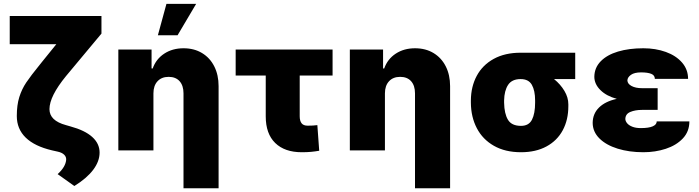

<svg xmlns="http://www.w3.org/2000/svg" viewBox="-20 -791 3677 1010"><path d="M513.7 -614.3 327.1 -390.6Q240.2 -284.2 240.2 -216.8Q240.2 -156.2 327.1 -132.8L350.6 -126Q426.3 -105.5 465.1 -70.6Q503.9 -35.6 503.9 11.7Q503.9 57.6 470.2 102.3Q436.5 147 371.1 187.5L283.2 125Q324.7 87.4 328.1 49.8Q329.1 34.2 317.6 22.9Q306.2 11.7 284.2 6.8L253.9 0Q162.1 -21.5 115.2 -67.1Q68.4 -112.8 68.4 -180.7Q68.4 -238.3 81.5 -280.3Q94.7 -322.3 118.2 -357.2Q141.6 -392.1 190.4 -452.1L198.2 -461.9L276.4 -558.6H31.2V-707H513.7Z M787.1 0H602.5V-530.3H777.3V-430.7H783.2Q800.8 -480.5 844 -508.8Q887.2 -537.1 945.3 -537.1Q1001 -537.1 1042.7 -512Q1084.5 -486.8 1107.2 -441.7Q1129.9 -396.5 1129.9 -337.9V199.2H945.3V-299.8Q945.3 -340.8 924.8 -363.8Q904.3 -386.7 867.2 -386.7Q830.1 -386.7 808.6 -363.5Q787.1 -340.3 787.1 -299.8ZM855.5 -770.5H1011.7L914.1 -605.5H810.5Z M1729.5 -393.6H1556.6V-179.7Q1556.6 -155.3 1566.4 -142.6Q1576.2 -129.9 1598.6 -129.9Q1615.2 -129.9 1626 -130.6Q1636.7 -131.3 1649.4 -132.8L1659.2 2Q1636.7 5.9 1616.2 7.8Q1595.7 9.8 1567.4 9.8Q1477.5 9.8 1427.7 -38.8Q1377.9 -87.4 1377.9 -178.7V-393.6H1219.7V-530.3H1729.5Z M2004.9 0H1820.3V-530.3H1995.1V-430.7H2001Q2018.6 -480.5 2061.8 -508.8Q2105 -537.1 2163.1 -537.1Q2218.8 -537.1 2260.5 -512Q2302.2 -486.8 2325 -441.7Q2347.7 -396.5 2347.7 -337.9V199.2H2163.1V-299.8Q2163.1 -340.8 2142.6 -363.8Q2122.1 -386.7 2085 -386.7Q2047.9 -386.7 2026.4 -363.5Q2004.9 -340.3 2004.9 -299.8Z M2718.8 -513.7H3005.9V-375H2894.5Q2928.2 -347.7 2949 -313Q2969.7 -278.3 2969.7 -242.2V-232.4Q2969.7 -160.6 2940.4 -106Q2911.1 -51.3 2855 -20.8Q2798.8 9.8 2720.7 9.8Q2637.7 9.8 2578.4 -23.9Q2519 -57.6 2488.3 -116.7Q2457.5 -175.8 2457 -251V-262.7Q2457.5 -335.4 2488 -392.3Q2518.6 -449.2 2577.4 -481.4Q2636.2 -513.7 2718.8 -513.7ZM2720.7 -128.9Q2761.7 -128.9 2778.3 -161.1Q2794.9 -193.4 2794.9 -251V-262.7Q2794.9 -314.5 2777.8 -344.7Q2760.7 -375 2718.8 -375Q2672.9 -375 2652.8 -344.5Q2632.8 -314 2631.8 -262.7V-251Q2632.8 -192.9 2652.1 -160.9Q2671.4 -128.9 2720.7 -128.9Z M3224.6 -271Q3170.4 -285.6 3138.7 -316.9Q3106.9 -348.1 3106.4 -386.7Q3106.9 -434.6 3139.9 -468.5Q3172.9 -502.4 3231 -519.8Q3289.1 -537.1 3364.3 -537.1Q3428.7 -537.1 3482.4 -517.8Q3536.1 -498.5 3567.9 -461.9Q3599.6 -425.3 3599.6 -376H3424.8Q3424.8 -395 3405.8 -402.6Q3386.7 -410.2 3352.5 -410.2Q3317.4 -410.2 3299.3 -397.5Q3281.2 -384.8 3280.3 -368.2Q3280.8 -350.1 3302.2 -338.6Q3323.7 -327.1 3357.4 -327.1H3439.5V-212.9H3357.4Q3321.3 -212.9 3295.7 -202.1Q3270 -191.4 3269.5 -165Q3270 -153.3 3279.3 -142.3Q3288.6 -131.3 3306.6 -124.3Q3324.7 -117.2 3350.6 -117.2Q3393.1 -117.2 3413.8 -126.5Q3434.6 -135.7 3434.6 -152.3H3606.4Q3606.4 -99.1 3572 -62.7Q3537.6 -26.4 3482.4 -8.3Q3427.2 9.8 3364.3 9.8Q3289.6 9.8 3229 -9Q3168.5 -27.8 3133.3 -62.7Q3098.1 -97.7 3097.7 -144.5Q3098.1 -192.9 3131.1 -225.3Q3164.1 -257.8 3224.6 -271Z"/></svg>

Font: Pretendard JP Black
Style: Regular
Weight: 900
Designer: Base glyphs from Inter by Rasmus Andersson; Hangeul glyphs from Noto Sans CJK(Source Han Sans) by Jang Soo-young and Kan
Foundry: Kil Hyung-jin
Version: Version 1.309